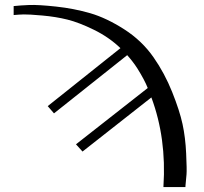

<svg xmlns="http://www.w3.org/2000/svg" viewBox="-20 -676 824 776"><path d="M535.2 -399.4Q517.6 -426.8 494.1 -453.1L198.2 -217.8L172.9 -247.1L466.8 -481.4Q420.9 -525.4 360.4 -555.2Q299.8 -585 252.9 -596.7Q206.1 -608.4 150.9 -613.3Q95.7 -618.2 76.2 -617.7Q56.6 -617.2 35.2 -615.2V-651.4Q61.5 -654.3 98.1 -655.8Q134.8 -657.2 207 -649.4Q279.3 -641.6 344.7 -622.6Q410.2 -603.5 481.9 -557.6Q553.7 -511.7 600.6 -444.3Q645.5 -379.9 675.8 -304.2Q706.1 -228.5 717.8 -174.3Q729.5 -120.1 732.4 -55.2Q735.4 9.8 733.9 28.3Q732.4 46.9 729.5 76.2V80.1H640.6V77.1Q653.3 -117.2 591.8 -282.2L313.5 -63.5L287.1 -92.8L577.1 -320.3Q564.5 -352.5 535.2 -399.4Z"/></svg>

Font: Crimson Text
Style: Roman
Weight: 400
Version: Version 0.13